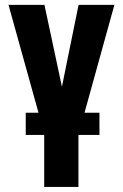

<svg xmlns="http://www.w3.org/2000/svg" viewBox="-20 -548 494 772"><path d="M379.9 -5.4H295.4V203.6H157.7V-5.4H83.5V-94.7H134.8L14.2 -528.3H158.7L229 -199.2L295.9 -528.3H439.9L319.8 -94.7H379.9Z"/></svg>

Font: Roboto Condensed
Style: Bold
Weight: 700
Designer: Google
Version: Version 2.134; 2016